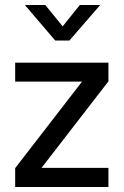

<svg xmlns="http://www.w3.org/2000/svg" viewBox="-20 -752 497 772"><path d="M41 0V-76L310 -424H41V-500H416V-425L147 -77H416V0ZM202 -589 80 -732H162L232 -646L301 -732H383L259 -589Z"/></svg>

Font: Cairo Play Medium
Style: Regular
Weight: 500
Version: Version 3.119